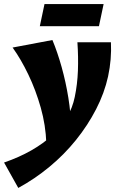

<svg xmlns="http://www.w3.org/2000/svg" viewBox="-60 -636 581 945"><path d="M30 289 -40 164Q35 138 94.5 104Q154 70 197.5 29.5Q241 -11 269 -58Q297 -105 308 -159Q321 -221 323.5 -288Q326 -355 321 -428H486Q488 -386 484.5 -344Q481 -302 472 -260Q454 -178 413 -98.5Q372 -19 314 53Q256 125 183.5 185Q111 245 30 289ZM168 69Q165 -20 140.5 -106.5Q116 -193 79.5 -269Q43 -345 2 -402L198 -439Q223 -379 243.5 -305.5Q264 -232 276.5 -154.5Q289 -77 290 -3ZM136 -507 159 -616H450L427 -507Z"/></svg>

Font: Ysabeau Infant Black
Style: Italic
Weight: 900
Italic angle: -12°
Designer: Christian Thalmann (Catharsis Fonts)
Version: Version 2.001;gftools[0.9.30]; featfreeze: ss01,ss02,lnum